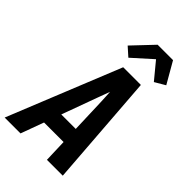

<svg xmlns="http://www.w3.org/2000/svg" viewBox="-296 -1083 1182 1182"><g transform="rotate(45 295.5 -491.5)"><path d="M-9 0 288 -735H442L497 0H359L354 -150H184L129 0ZM224 -260H350L342 -490Q341 -510 340 -530.5Q339 -551 338 -571Q331 -551 323 -530.5Q315 -510 308 -490ZM269 -799 213 -849 340 -983H474L554 -844L486 -804L396 -913Z"/></g></svg>

Font: Iosevka Extrabold Extended
Style: Italic
Weight: 800
Width: 7
Italic angle: -9°
Monospace: yes
Designer: Belleve Invis
Foundry: Belleve Invis
Version: Version 32.5.0; ttfautohint (v1.8.4)